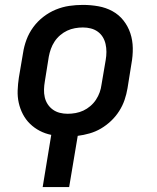

<svg xmlns="http://www.w3.org/2000/svg" viewBox="-20 -548 640 783"><path d="M154 215 189 2Q164 -3 142 -14.5Q120 -26 102.5 -43Q85 -60 73.5 -82Q62 -104 56.5 -128.5Q51 -153 52 -179.5Q53 -206 57 -232L74 -332Q78 -359 88 -386Q98 -413 115.5 -437Q133 -461 157 -479.5Q181 -498 208 -509Q235 -520 262.5 -524Q290 -528 318 -528Q350 -528 381 -522.5Q412 -517 438.5 -502.5Q465 -488 483.5 -464.5Q502 -441 511.5 -412.5Q521 -384 521.5 -352Q522 -320 516 -288L500 -188Q496 -164 488 -140.5Q480 -117 466 -95Q452 -73 433 -55Q414 -37 392 -24Q370 -11 345.5 -4Q321 3 297 6L262 215ZM256 -84Q272 -84 288.5 -87Q305 -90 320 -97Q335 -104 348.5 -115.5Q362 -127 371.5 -141.5Q381 -156 386.5 -171.5Q392 -187 394 -203L411 -303Q414 -320 414 -336.5Q414 -353 410.5 -368.5Q407 -384 399 -397Q391 -410 378.5 -419Q366 -428 350.5 -432Q335 -436 318 -436Q302 -436 285.5 -433Q269 -430 254 -423Q239 -416 225.5 -404.5Q212 -393 202.5 -378.5Q193 -364 187.5 -348.5Q182 -333 179 -317L163 -217Q160 -200 159.5 -183.5Q159 -167 162.5 -151.5Q166 -136 174.5 -123Q183 -110 195.5 -101Q208 -92 223.5 -88Q239 -84 256 -84Z"/></svg>

Font: Iosevka Aile Semibold
Style: Italic
Weight: 600
Italic angle: -9°
Designer: Belleve Invis
Foundry: Belleve Invis
Version: Version 31.1.0; ttfautohint (v1.8.4)